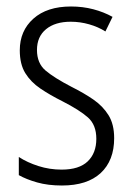

<svg xmlns="http://www.w3.org/2000/svg" viewBox="-20 -562 408 592"><path d="M332 -136Q332 -67 290.5 -28.5Q249 10 171 10Q128 10 94.5 0.5Q61 -9 38 -22V-78Q64 -61 98.5 -50Q133 -39 170 -39Q224 -39 250.5 -64.5Q277 -90 277 -134Q277 -177 251 -200Q225 -223 172 -250Q134 -269 104.5 -289Q75 -309 58 -336.5Q41 -364 41 -407Q41 -467 83 -504.5Q125 -542 199 -542Q235 -542 267.5 -533.5Q300 -525 327 -510L305 -465Q283 -479 255 -487Q227 -495 198 -495Q150 -495 122 -472Q94 -449 94 -408Q94 -367 120.5 -344.5Q147 -322 201 -294Q239 -275 268 -255Q297 -235 314.5 -207Q332 -179 332 -136Z"/></svg>

Font: Noto Sans Ethiopic Condensed Light
Style: Regular
Weight: 300
Width: 3
Designer: Monotype Design Team
Foundry: Monotype Imaging Inc.
Version: Version 2.102; ttfautohint (v1.8.4.7-5d5b)